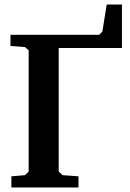

<svg xmlns="http://www.w3.org/2000/svg" viewBox="-20 -824 570 844"><path d="M26 -622V-671H416L430 -685L449 -804H516V-613H238V-70L255 -54L325 -49V0H30V-49L90 -54L106 -70V-603L90 -617Z"/></svg>

Font: Khartiya
Style: Bold
Weight: 700
Version: Version 1.0.2